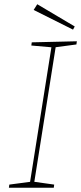

<svg xmlns="http://www.w3.org/2000/svg" viewBox="-20 -887 383 907"><path d="M341 -677 236 -663 244 -671 141 -21 136 -29 236 -15 234 0H22L24 -15L130 -29L121 -21L224 -671L230 -663L128 -672L130 -687L343 -692ZM325 -747 139 -840 156 -867 333 -762Z"/></svg>

Font: Bitter Thin Thin
Style: Italic
Weight: 250
Italic angle: -9°
Version: Version 2.002